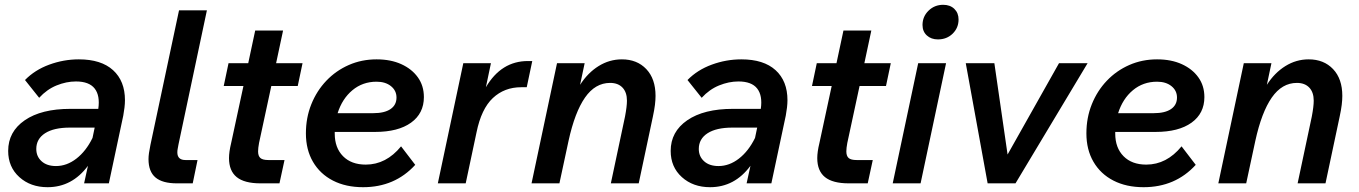

<svg xmlns="http://www.w3.org/2000/svg" viewBox="-20 -763 5655 799"><path d="M330 0 346 -73Q280 16 178 16Q107 16 60.5 -26Q14 -68 14 -135Q14 -215 83 -262.5Q152 -310 273 -310H389Q397 -365 374 -394.5Q351 -424 296 -424Q256 -424 215.5 -407.5Q175 -391 143 -356L84 -430Q125 -472 185 -494Q245 -516 308 -516Q401 -516 450.5 -471Q500 -426 500 -346Q500 -332 498 -315Q496 -298 493 -282L433 0ZM213 -72Q258 -72 298 -103Q338 -134 365 -189L374 -232H271Q204 -232 167.5 -208.5Q131 -185 131 -143Q131 -112 153 -92Q175 -72 213 -72Z M606 -160 725 -720H841L723 -163Q721 -151 719.5 -144Q718 -137 718 -129Q718 -97 752 -97H802L782 0H716Q656 0 627 -24.5Q598 -49 598 -101Q598 -112 600 -126.5Q602 -141 606 -160Z M942 -168 993 -405H911L931 -500H1013L1042 -636H1158L1129 -500H1239L1219 -405H1109L1058 -168Q1056 -157 1055 -148.5Q1054 -140 1054 -133Q1054 -114 1063.5 -105.5Q1073 -97 1097 -97H1164L1143 0H1064Q997 0 965 -26Q933 -52 933 -105Q933 -131 942 -168Z M1708 -77Q1623 16 1491 16Q1419 16 1365.5 -11.5Q1312 -39 1282.5 -89.5Q1253 -140 1253 -208Q1253 -273 1275.5 -329Q1298 -385 1338 -427Q1378 -469 1431.5 -492.5Q1485 -516 1547 -516Q1606 -516 1650 -496Q1694 -476 1719 -441Q1744 -406 1744 -359Q1744 -291 1690.5 -252.5Q1637 -214 1541 -214H1373Q1373 -211 1373 -207Q1373 -148 1407.5 -113Q1442 -78 1502 -78Q1587 -78 1649 -154ZM1547 -423Q1489 -423 1446.5 -387.5Q1404 -352 1385 -292H1533Q1580 -292 1605 -309Q1630 -326 1630 -357Q1630 -386 1607 -404.5Q1584 -423 1547 -423Z M1802 0 1908 -500H2023L2002 -400Q2066 -509 2177 -509H2195L2172 -400H2149Q2079 -400 2031 -355Q1983 -310 1963 -212L1918 0Z M2192 0 2298 -500H2413L2394 -410Q2426 -460 2471 -488Q2516 -516 2568 -516Q2631 -516 2669.5 -475.5Q2708 -435 2708 -364Q2708 -347 2705.5 -326.5Q2703 -306 2697 -278L2638 0H2522L2581 -278Q2589 -320 2589 -344Q2589 -379 2570.5 -398.5Q2552 -418 2519 -418Q2457 -418 2414.5 -357Q2372 -296 2346 -177L2308 0Z M3087 0 3103 -73Q3037 16 2935 16Q2864 16 2817.5 -26Q2771 -68 2771 -135Q2771 -215 2840 -262.5Q2909 -310 3030 -310H3146Q3154 -365 3131 -394.5Q3108 -424 3053 -424Q3013 -424 2972.5 -407.5Q2932 -391 2900 -356L2841 -430Q2882 -472 2942 -494Q3002 -516 3065 -516Q3158 -516 3207.5 -471Q3257 -426 3257 -346Q3257 -332 3255 -315Q3253 -298 3250 -282L3190 0ZM2970 -72Q3015 -72 3055 -103Q3095 -134 3122 -189L3131 -232H3028Q2961 -232 2924.5 -208.5Q2888 -185 2888 -143Q2888 -112 2910 -92Q2932 -72 2970 -72Z M3390 -168 3441 -405H3359L3379 -500H3461L3490 -636H3606L3577 -500H3687L3667 -405H3557L3506 -168Q3504 -157 3503 -148.5Q3502 -140 3502 -133Q3502 -114 3511.5 -105.5Q3521 -97 3545 -97H3612L3591 0H3512Q3445 0 3413 -26Q3381 -52 3381 -105Q3381 -131 3390 -168Z M3819 -659Q3819 -694 3844 -718.5Q3869 -743 3905 -743Q3934 -743 3951.5 -726Q3969 -709 3969 -682Q3969 -647 3944.5 -623Q3920 -599 3883 -599Q3855 -599 3837 -615.5Q3819 -632 3819 -659ZM3695 0 3801 -500H3917L3811 0Z M4090 0 3999 -500H4118L4173 -120L4387 -500H4506L4206 0Z M4956 -77Q4871 16 4739 16Q4667 16 4613.5 -11.5Q4560 -39 4530.5 -89.5Q4501 -140 4501 -208Q4501 -273 4523.5 -329Q4546 -385 4586 -427Q4626 -469 4679.5 -492.5Q4733 -516 4795 -516Q4854 -516 4898 -496Q4942 -476 4967 -441Q4992 -406 4992 -359Q4992 -291 4938.5 -252.5Q4885 -214 4789 -214H4621Q4621 -211 4621 -207Q4621 -148 4655.5 -113Q4690 -78 4750 -78Q4835 -78 4897 -154ZM4795 -423Q4737 -423 4694.5 -387.5Q4652 -352 4633 -292H4781Q4828 -292 4853 -309Q4878 -326 4878 -357Q4878 -386 4855 -404.5Q4832 -423 4795 -423Z M5050 0 5156 -500H5271L5252 -410Q5284 -460 5329 -488Q5374 -516 5426 -516Q5489 -516 5527.5 -475.5Q5566 -435 5566 -364Q5566 -347 5563.5 -326.5Q5561 -306 5555 -278L5496 0H5380L5439 -278Q5447 -320 5447 -344Q5447 -379 5428.5 -398.5Q5410 -418 5377 -418Q5315 -418 5272.5 -357Q5230 -296 5204 -177L5166 0Z"/></svg>

Font: Wix Madefor Text SemiBold
Style: Italic
Weight: 600
Italic angle: -12°
Designer: Dalton Maag Ltd
Foundry: Dalton Maag Ltd
Version: Version 3.100